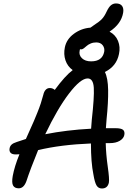

<svg xmlns="http://www.w3.org/2000/svg" viewBox="-20 -1075 766 1104"><path d="M70.8 -187Q49.3 -187 40.8 -196.5Q32.2 -206.1 35.2 -222.2Q37.6 -235.4 47.1 -243.9Q56.6 -252.4 77.1 -258.8Q120.1 -273.4 128.9 -275.9Q134.3 -288.1 150.6 -324.5Q167 -360.8 174.6 -378.4Q182.1 -396 194.1 -425.5Q206.1 -455.1 214.4 -480.2Q222.7 -505.4 229 -529.8Q232.9 -547.9 242.4 -558.3Q252 -568.8 266.1 -568.8Q282.7 -568.8 294.9 -558.1Q354 -638.7 397.9 -671.9Q368.2 -693.4 356.4 -728.3Q344.7 -763.2 353 -803.2Q362.8 -850.1 405.3 -881.1Q447.8 -912.1 500 -916Q502.9 -918 520 -930.2Q551.3 -950.2 565.9 -965.6Q580.6 -981 592.8 -1007.8Q605.5 -1034.7 618.2 -1044.9Q630.9 -1055.2 647 -1055.2Q671.4 -1055.2 681.9 -1040.8Q692.4 -1026.4 688 -1001Q676.8 -937.5 609.9 -893.1Q644.5 -874.5 658.7 -839.6Q672.9 -804.7 664.1 -764.2Q649.9 -693.8 583 -661.1Q600.6 -627 601.8 -557.1Q603 -487.3 592.8 -389.2Q590.8 -372.6 588.9 -337.9H643.1Q676.8 -337.9 687.7 -328.4Q698.7 -318.8 694.8 -298.8Q690.9 -278.8 668.5 -265.4Q646 -252 610.8 -252H587.9Q589.4 -188 599.6 -116.5Q609.9 -44.9 606 -24.9Q598.6 8.8 565.9 8.8Q545.4 8.8 534.9 -9Q524.4 -26.9 517.1 -71.8Q502.9 -141.1 502.9 -250Q330.1 -243.2 199.2 -211.9Q154.8 -103.5 131.8 -33.2Q116.7 7.8 87.9 7.8Q64 7.8 55.2 -8.3Q46.4 -24.4 53.2 -63Q63.5 -118.7 91.8 -188Q88.4 -188 81.3 -187.5Q74.2 -187 70.8 -187ZM438 -783.2Q432.6 -757.8 451.4 -740Q470.2 -722.2 503.9 -722.2Q567.9 -722.2 579.1 -776.9Q583 -798.3 570.6 -814.7Q558.1 -831.1 533.2 -831.1Q515.6 -831.1 501 -824.7Q486.3 -818.4 478.5 -811Q470.7 -803.7 462.2 -797.4Q453.6 -791 446.8 -791Q441.9 -791 439.9 -792Q438 -786.1 438 -783.2ZM483.9 -624Q443.4 -624 377 -537.4Q310.5 -450.7 240.2 -303.2Q363.3 -327.6 503.9 -335Q505.9 -369.1 507.8 -386.2Q522.5 -516.6 519.3 -570.3Q516.1 -624 483.9 -624Z"/></svg>

Font: Shantell Sans Normal
Style: Italic
Weight: 400
Italic angle: -11.31°
Designer: Stephen Nixon, Anya Danilova, Shantell Martin
Foundry: Arrow Type
Version: Version 1.006;[559af2be0]